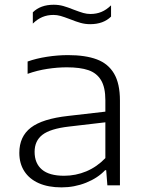

<svg xmlns="http://www.w3.org/2000/svg" viewBox="-20 -782 610 810"><path d="M486 -357.5V0H433L428 -64H423.5Q392.5 -31 343.2 -11.2Q294 8.5 239.5 8.5Q183.5 8.5 143.5 -9.2Q103.5 -27 82.5 -59.8Q61.5 -92.5 61.5 -137Q61.5 -206 110.2 -243.5Q159 -281 268 -293L424.5 -311V-359.5Q424.5 -413.5 406.2 -443.8Q388 -474 353 -486Q318 -498 262 -498Q223 -498 180 -491.5Q137 -485 96.5 -470.5V-522.5Q133 -535.5 178.2 -542.5Q223.5 -549.5 267 -549.5Q340.5 -549.5 388.5 -531.5Q436.5 -513.5 461.2 -471.5Q486 -429.5 486 -357.5ZM424.5 -115V-266L270.5 -248Q192.5 -239 159.2 -213.5Q126 -188 126 -141.5Q126 -93 156.8 -66.8Q187.5 -40.5 250.5 -40.5Q299.5 -40.5 344.2 -59.2Q389 -78 424.5 -115ZM275.5 -701Q250.5 -710.5 235.5 -714.8Q220.5 -719 205.5 -719Q180 -719 159 -710.2Q138 -701.5 118.5 -682.5V-730Q151 -762 206.5 -762Q227.5 -762 246.5 -756.8Q265.5 -751.5 291.5 -741Q316.5 -731.5 331.5 -727.2Q346.5 -723 361.5 -723Q387 -723 408 -731.8Q429 -740.5 448.5 -759.5V-712Q416 -680 360.5 -680Q340 -680 320.8 -685.2Q301.5 -690.5 275.5 -701Z"/></svg>

Font: Encode Sans Expanded Light
Style: Regular
Weight: 300
Width: 7
Designer: Multiple Designers
Foundry: Impallari Type
Version: Version 2.000